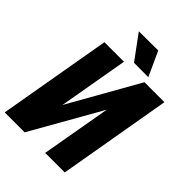

<svg xmlns="http://www.w3.org/2000/svg" viewBox="-269 -1018 1136 1136"><g transform="rotate(45 298.5 -450.5)"><path d="M196.3 -272.5 444.3 -710.9H611.3L488.3 0H324.7L401.4 -438L152.8 0H-14.2L109.4 -710.9H272.9ZM369.1 -901.4 439.5 -748 319.3 -748.5 207.5 -900.4Z"/></g></svg>

Font: Roboto Condensed Black
Style: Italic
Weight: 900
Italic angle: -12°
Designer: Christian Robertson
Foundry: Google
Version: Version 3.008; 2023